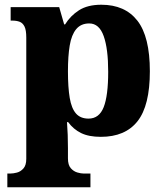

<svg xmlns="http://www.w3.org/2000/svg" viewBox="-20 -566 698 811"><path d="M11 225V167H24Q36 167 51.5 163Q67 159 79 145.5Q91 132 91 105V-407Q91 -439 83.5 -454Q76 -469 63 -474Q50 -479 32 -479H25V-536H230L251 -463H255Q277 -499 313.5 -522.5Q350 -546 408 -546Q508 -546 560.5 -478.5Q613 -411 613 -265Q613 -120 561 -54Q509 12 406 12Q355 12 322.5 -4Q290 -20 268 -50H263Q265 -25 266 3.5Q267 32 267 60V103Q267 131 279 144.5Q291 158 306.5 162.5Q322 167 333 167H362V225ZM354 -65Q399 -65 418 -113.5Q437 -162 437 -263Q437 -360 418 -413.5Q399 -467 357 -467Q322 -467 302 -443Q282 -419 274.5 -374Q267 -329 267 -265Q267 -197 274.5 -152.5Q282 -108 301 -86.5Q320 -65 354 -65Z"/></svg>

Font: Noto Serif Ethiopic ExtraBold
Style: Regular
Weight: 800
Version: Version 2.102